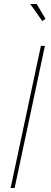

<svg xmlns="http://www.w3.org/2000/svg" viewBox="-20 -938 254 958"><path d="M184 -709H204L53 0H33ZM131 -918H163L207 -844L191 -833Z"/></svg>

Font: Raleway Thin
Style: Italic
Weight: 100
Italic angle: -12°
Designer: Matt McInerney, Pablo Impallari, Rodrigo Fuenzalida
Foundry: Matt McInerney, Pablo Impallari, Rodrigo Fuenzalida
Version: Version 4.026